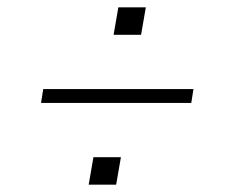

<svg xmlns="http://www.w3.org/2000/svg" viewBox="-20 -602 640 524"><path d="M365 -507H290L303 -582H378ZM502 -321H92L98 -359H508ZM222 -98 235 -173H310L297 -98Z"/></svg>

Font: Iosevka SS04 XLt Ex Obl
Style: Regular
Weight: 200
Width: 7
Italic angle: -9°
Monospace: yes
Designer: Belleve Invis
Foundry: Belleve Invis
Version: Version 19.0.0; ttfautohint (v1.8.4)